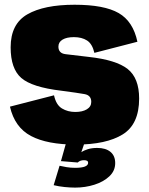

<svg xmlns="http://www.w3.org/2000/svg" viewBox="-20 -620 644 830"><path d="M308.5 5Q184 5 113.8 -32.2Q43.5 -69.5 23 -159L213.5 -208Q222.5 -166.5 247.8 -151.2Q273 -136 305.5 -136Q336.5 -136 355.5 -147.5Q374.5 -159 374.5 -179.5Q374.5 -208 345.5 -213.2Q316.5 -218.5 244 -228Q118 -243 72 -283Q26 -323 26 -415.5Q26 -516.5 98.2 -558Q170.5 -599.5 302.5 -599.5Q430.5 -599.5 493 -563.5Q555.5 -527.5 574 -439.5L388 -391.5Q379 -430.5 356.2 -445Q333.5 -459.5 299.5 -459.5Q268.5 -459.5 250.5 -448.8Q232.5 -438 232.5 -418.5Q232.5 -389.5 263.5 -385.8Q294.5 -382 363.5 -374Q482 -361 531.8 -321.8Q581.5 -282.5 581.5 -194Q581.5 -83 510.5 -39Q439.5 5 308.5 5ZM305 191Q284 191 259.2 188.5Q234.5 186 212 180.5L237.5 96.5Q249.5 99.5 267.5 102.5Q285.5 105.5 305 105.5Q361 105.5 361 83.5Q361 72.5 343 72.5Q326 72.5 316 82.5L243.5 76.5L265 0H344.5L331.5 38Q343 30 360.2 24.8Q377.5 19.5 400 19.5Q437 19.5 457.5 36.5Q478 53.5 478 85Q478 118.5 452.8 142.2Q427.5 166 388 178.5Q348.5 191 305 191Z"/></svg>

Font: Anybody Black
Style: Regular
Weight: 900
Designer: Tyler Finck
Foundry: Etcetera Type Company
Version: Version 1.010; ttfautohint (v1.8.3) -l 8 -r 50 -G 200 -x 14 